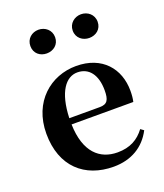

<svg xmlns="http://www.w3.org/2000/svg" viewBox="-148 -899 868 1014"><g transform="rotate(-20 286.0 -392.0)"><path d="M188 -667C225 -667 258 -691 258 -733C258 -774 225 -800 188 -800C151 -800 119 -774 119 -733C119 -691 151 -667 188 -667ZM427 -667C464 -667 497 -691 497 -733C497 -774 464 -800 427 -800C391 -800 357 -774 357 -733C357 -691 391 -667 427 -667ZM316 16C415 16 490 -29 532 -110L514 -123C479 -76 432 -48 361 -48C261 -48 186 -113 182 -270H529C533 -288 535 -306 535 -331C535 -455 456 -552 309 -552C167 -552 40 -449 40 -269C40 -84 154 16 316 16ZM182 -305C187 -452 240 -518 304 -518C368 -518 408 -468 408 -380C408 -326 396 -305 353 -305Z"/></g></svg>

Font: Source Han Serif CN
Style: Bold
Weight: 700
Designer: Ryoko NISHIZUKA 西塚涼子 (kana & ideographs); Frank Grießhammer (Latin, Greek & Cyrillic); Wenlong ZHANG 张文龙 (bopomofo); San
Foundry: Adobe
Version: Version 2.003;hotconv 1.1.1;makeotfexe 2.6.0